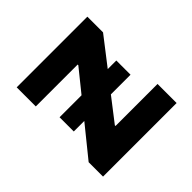

<svg xmlns="http://www.w3.org/2000/svg" viewBox="-135 -675 820 820"><g transform="rotate(-45 274.5 -265.0)"><path d="M52.7 -86.9 164.1 -224.6H100.6V-310.5H233.4L314.5 -411.1V-415H61.5V-530.3H488.3V-435.5L391.6 -310.5H443.4V-224.6H324.7L243.2 -119.1V-115.2H497.1V0H52.7Z"/></g></svg>

Font: Pretendard
Style: Bold
Weight: 700
Designer: Base glyphs from Inter by Rasmus Andersson; Hangeul glyphs from Noto Sans CJK(Source Han Sans) by Jang Soo-young and Kan
Foundry: Kil Hyung-jin
Version: Version 1.309